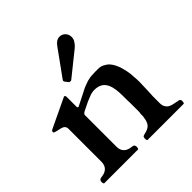

<svg xmlns="http://www.w3.org/2000/svg" viewBox="-188 -869 1020 1020"><g transform="rotate(-45 321.5 -359.5)"><path d="M24 0H279C282.7 -1.8 284 -10.3 284 -15C284 -17 284 -20 282 -23C282 -31.5 270.5 -32.8 261 -34C230.6 -37.8 208 -54.4 208 -91V-330C209.9 -335.7 215.8 -342.3 221 -344C242 -354 258 -362 270 -368C283 -373 293 -378 300 -380C308 -384 315 -386 320 -386C326 -388 332 -388 339 -388C411.5 -388 423 -326.8 423 -256C423 -236 423 -218 424 -201V-136C423 -131 423 -126 422 -122V-108C421 -104 421 -100 420 -95C416.7 -68.3 406.4 -49.9 388 -42C376 -35.1 360.4 -34.7 349 -29C348 -28 348 -26 346 -22C346 -19 345 -16 345 -15C345 -13 345 -10 346 -6C346 -3 347 -1 349 0H622C625.7 -1.8 627 -10.3 627 -15C627 -17 626 -20 626 -23C621.9 -29.2 619.7 -32 610 -32C604 -34 598 -35 592 -36C576.9 -38.2 562.5 -43 552 -50C541.5 -60.5 534 -70.3 534 -91V-144C535 -159 535 -172 536 -184C536 -206.8 538 -223.9 538 -247C538 -259 538 -272 536 -288C536 -319.5 527.2 -350.9 520 -376C508.8 -404.1 495.4 -429.3 470 -442C459 -450 445 -453 429 -453C414 -453 402 -453 392 -452C356 -452 337.8 -441.7 311 -432C281.1 -415.7 254.6 -404.1 220 -386C219 -385 217 -384 216 -384H212C210 -384 209 -386 208 -389V-465C208 -473 205 -477 200 -477C199 -477 198 -477 197 -476C141.8 -449.5 86.3 -423.4 31 -397C28 -396 26 -394 26 -392C24 -391 24 -389 24 -388C24 -384 24 -382 26 -380C50.4 -367.8 95 -375.1 95 -339V-91C95 -54.5 72 -37.8 42 -34C28.7 -32.3 24.7 -31.3 20 -22C20 -19 19 -16 19 -15C19 -10.3 20.3 -1.8 24 0ZM407 -719C387.4 -719 373.3 -705.8 363 -691L259 -547C258 -546 258 -544 256 -543C256 -542 255 -540 255 -538C255 -536 256 -534 256 -533C258 -532 258 -530 259 -529L270 -515C272 -511 275.3 -510 281 -510H286C286 -511 288 -512 290 -513L422 -619C429 -625 436 -632 442 -642C449 -650 452 -661 452 -673C452 -698.2 432.4 -719 407 -719Z"/></g></svg>

Font: fbb
Style: Bold
Weight: 400
Designer: David J. Perry, Michael Sharpe
Version: Version 1.045